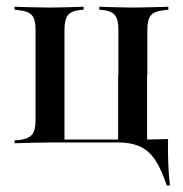

<svg xmlns="http://www.w3.org/2000/svg" viewBox="-20 -435 555 583"><path d="M132.3 -2.4Q104 -2.4 79 -1.6Q54 -0.8 24.2 0V-8.9L37.1 -9.7Q65.3 -12.9 76.6 -25.4Q87.9 -37.9 87.9 -68.5V-346Q87.9 -376.6 76.6 -389.1Q65.3 -401.6 37.1 -404L24.2 -405.6V-414.5Q54 -413.7 79 -412.9Q104 -412.1 132.3 -412.1Q158.1 -412.1 181.5 -412.9Q204.8 -413.7 233.9 -414.5V-405.6L225 -404.8Q197.6 -402.4 186.7 -389.5Q175.8 -376.6 175.8 -346V-11.3H421L427.4 -2.4H258.1Q226.6 -2.4 205.6 -2.4Q184.7 -2.4 168.1 -2.4Q151.6 -2.4 132.3 -2.4ZM339.5 -207.3V-346Q339.5 -376.6 328.6 -389.5Q317.7 -402.4 290.3 -404.8L281.5 -405.6V-414.5Q310.5 -413.7 334.3 -412.9Q358.1 -412.1 383.1 -412.1Q411.3 -412.1 436.3 -412.9Q461.3 -413.7 491.1 -414.5V-405.6L478.2 -404Q450 -401.6 438.7 -389.1Q427.4 -376.6 427.4 -346V-207.3ZM338.7 -2.4V-207.3H426.6V-2.4ZM338.7 -2.4 339.5 -10.5 408.9 -11.3H344.4H406.5Q427.4 -11.3 448.8 -11.7Q470.2 -12.1 490.3 -12.9Q489.5 21.8 490.7 56.9Q491.9 91.9 496 128.2H486.3Q470.2 79 451.2 50.8Q432.3 22.6 406.5 10.5Q380.6 -1.6 344.4 -2.4Z"/></svg>

Font: Playfair 144pt SemiCondensed Medium
Style: Regular
Weight: 500
Width: 4
Designer: Claus Eggers Sørensen
Foundry: Claus Eggers Sørensen
Version: Version 2.203